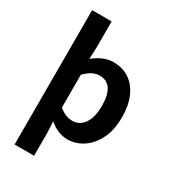

<svg xmlns="http://www.w3.org/2000/svg" viewBox="-237 -918 1119 1254"><g transform="rotate(30 322.0 -291.5)"><path d="M79 -798H226V-598L222 -513Q297 -574 370 -574Q440 -574 491.5 -539.5Q543 -505 570.5 -440.5Q598 -376 598 -289Q598 -192 564 -125Q531 -58 476.5 -22Q422 14 360 14Q288 14 222 -42L226 44V215H79ZM447 -287Q447 -453 336 -453Q308 -453 281.5 -439Q255 -425 226 -396V-149Q273 -107 328 -107Q381 -107 414 -154Q447 -201 447 -287Z"/></g></svg>

Font: Merged Yaku Han JP
Style: Bold
Weight: 700
Designer: Ryoko NISHIZUKA 西塚涼子 (kana, bopomofo & ideographs); Paul D. Hunt (Latin, Greek & Cyrillic); Sandoll Communications 산돌커뮤니
Foundry: Adobe
Version: Version 2.004